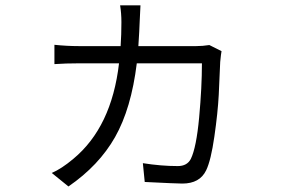

<svg xmlns="http://www.w3.org/2000/svg" viewBox="-20 -630 1040 708"><path d="M752 -463.9 796.9 -441.4Q794.9 -431.6 792 -401.4Q790 -344.7 786.6 -279.8Q783.2 -214.8 770.5 -126.5Q757.8 -38.1 740.2 -2Q716.8 46.9 652.3 46.9Q630.9 46.9 513.7 41L506.8 -28.3Q574.2 -17.6 635.7 -17.6Q669.9 -17.6 683.6 -43.9Q704.1 -85.9 714.4 -197.3Q724.6 -308.6 724.6 -396.5H484.4Q463.9 -229.5 404.3 -124.5Q344.7 -19.5 232.4 57.6L170.9 7.8Q207 -7.8 250 -43.9Q391.6 -161.1 418.9 -396.5H271.5Q222.7 -396.5 180.7 -393.6V-464.8Q227.5 -460 269.5 -460H424.8Q427.7 -502 427.7 -547.9Q427.7 -581.1 422.9 -610.4H498L495.1 -550.8Q494.1 -518.6 490.2 -460H704.1Q726.6 -460 752 -463.9Z"/></svg>

Font: Gen Shin Gothic Normal
Style: Regular
Weight: 300
Designer: [Source Han Sans]
Ryoko NISHIZUKA  (kana & ideographs); Paul D. Hunt (Latin, Greek & Cyrillic); Wenlong ZHANG  (bopomofo
Version: Version 1.002.20150607